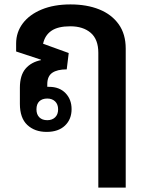

<svg xmlns="http://www.w3.org/2000/svg" viewBox="-20 -589 667 869"><path d="M165 -319 53 -356V-392Q53 -443 83 -483Q113 -523 168.5 -546Q224 -569 299 -569Q373 -569 429 -546.5Q485 -524 517 -479.5Q549 -435 549 -369V260H425V-350Q425 -411 390.5 -440.5Q356 -470 298 -470Q242 -470 212.5 -449.5Q183 -429 175 -391L291 -349L282 -275Q239 -275 216.5 -259.5Q194 -244 194 -208V-196Q197 -196 202 -196Q249 -196 276.5 -167.5Q304 -139 304 -95Q304 -49 274 -20.5Q244 8 191 8Q137 8 103.5 -23.5Q70 -55 70 -119V-192Q70 -248 95.5 -278Q121 -308 166 -317ZM194 -45Q216 -45 229.5 -58Q243 -71 243 -94Q243 -117 229.5 -130Q216 -143 194 -143Q171 -143 158 -130.5Q145 -118 145 -94Q145 -71 158 -58Q171 -45 194 -45Z"/></svg>

Font: Noto Sans Thai Looped SemiBold
Style: Regular
Weight: 600
Designer: Sasikarn Vongin, Ben Mitchell
Foundry: The Fontpad Ltd
Version: Version 1.001; ttfautohint (v1.8.4.7-5d5b)